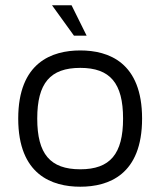

<svg xmlns="http://www.w3.org/2000/svg" viewBox="-20 -699 604 727"><path d="M49 -250C49 -37 177 8 284 8C391 8 518 -37 518 -250C518 -463 391 -508 284 -508C177 -508 49 -463 49 -250ZM121 -250C121 -384 170 -442 284 -442C397 -442 446 -384 446 -250C446 -116 397 -58 284 -58C170 -58 121 -116 121 -250ZM251 -679H177L260 -564H308Z"/></svg>

Font: Maven Pro
Style: Regular
Weight: 400
Designer: Joe Prince
Foundry: Joe Prince
Version: Version 1.003